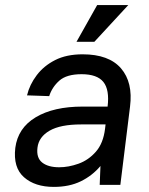

<svg xmlns="http://www.w3.org/2000/svg" viewBox="-20 -724 585 753"><path d="M361 -704H483L350 -560H280ZM191 9Q117 9 74 -29Q31 -67 40 -144Q50 -222 120 -264Q190 -306 304 -306H402Q410 -372 385.5 -402.5Q361 -433 300 -433Q241 -433 212.5 -407.5Q184 -382 173 -347L86 -350Q96 -392 124 -429Q152 -466 196.5 -488.5Q241 -511 304 -511Q407 -511 454.5 -456Q502 -401 490 -306L452 1H371L374 -73Q342 -35 297 -13Q252 9 191 9ZM212 -68Q249 -68 288 -82Q327 -96 356 -129Q385 -162 392 -219L394 -236H298Q217 -236 174.5 -211.5Q132 -187 127 -145Q122 -105 145.5 -86.5Q169 -68 212 -68Z"/></svg>

Font: Haskoy Medium
Style: Italic
Weight: 500
Designer: Ertekin Erdin
Foundry: Ertekin Erdin
Version: Version 2.000; ttfautohint (v1.8.4.7-5d5b)